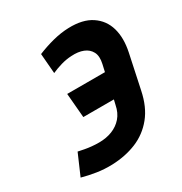

<svg xmlns="http://www.w3.org/2000/svg" viewBox="-130 -609 680 718"><g transform="rotate(-30 210.0 -250.0)"><path d="M134 -393Q154 -402 176.5 -408.5Q199 -415 221 -416Q251 -418 272.5 -409.5Q294 -401 304 -382Q314 -363 307 -332L300 -301H137L146 -196H278L273 -175Q267 -144 249.5 -124Q232 -104 206.5 -94Q181 -84 150 -84Q134 -84 118.5 -85.5Q103 -87 90 -89.5Q77 -92 70 -93.5Q63 -95 63 -95L24 -5Q53 3 85 8Q117 13 151 12Q209 10 256.5 -9.5Q304 -29 337 -69.5Q370 -110 383 -174L414 -320Q426 -377 413.5 -420.5Q401 -464 363.5 -489Q326 -514 264 -512Q231 -511 196 -502Q161 -493 127 -479Z"/></g></svg>

Font: Advent Pro
Style: Bold Italic
Weight: 700
Italic angle: -12°
Designer: VivaRado, Andreas Kalpakidis
Foundry: VivaRado, Andreas Kalpakidis
Version: Version 3.000